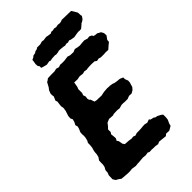

<svg xmlns="http://www.w3.org/2000/svg" viewBox="-251 -945 1059 1059"><g transform="rotate(-45 278.0 -415.5)"><path d="M55 7 40 -4 28 -10 18 -26 19 -56 25 -72 26 -89 35 -105 38 -120V-136L39 -152L50 -168L54 -186L55 -202L58 -216L62 -229L64 -249V-264L70 -274L75 -294L76 -308L75 -320L76 -335L84 -353L88 -367L84 -382L92 -397L97 -415L91 -427L92 -444L97 -460L102 -475L105 -496L102 -512L104 -528L106 -544L102 -555L112 -578L110 -592L111 -604L118 -621L128 -634L142 -660L151 -665L160 -672L186 -673H213L229 -677L246 -672L261 -677L277 -676H291L321 -680L336 -675L362 -674L379 -681L396 -677L412 -675L432 -677L450 -678L469 -672L484 -674L499 -667L502 -659L514 -656L527 -655L547 -644L555 -629L556 -611L541 -590L540 -576L522 -561L506 -547L486 -548L474 -547H448L435 -551L419 -548L408 -556L386 -557H377L356 -556L344 -554L330 -557L314 -553L293 -556L281 -554L271 -552L246 -553L244 -540L241 -523L236 -511V-498V-481L231 -468L236 -454L234 -437L237 -427L243 -422L247 -410L251 -399L266 -396H282L301 -395L316 -398L326 -400L352 -402L364 -401H373L391 -398L401 -394L419 -391L431 -390L439 -389L457 -381V-368L464 -350L463 -336L455 -309L444 -296L427 -286L408 -287L390 -280H370L358 -281H343L323 -275L305 -277L278 -276L269 -273L250 -274L240 -275L219 -266L207 -250L195 -238V-217L188 -207L190 -189L191 -173L184 -160L191 -150L193 -140L195 -127L203 -115L217 -114L232 -113L252 -110L265 -112L277 -107L293 -112H311L332 -113L337 -114L356 -115L374 -111L394 -118L398 -111L419 -106L427 -100L439 -98L460 -87L468 -80V-58L466 -43L456 -21L453 -8L429 6L405 5L394 14L366 11L346 9L333 15L315 12H300L286 11L269 12L259 7L241 10L221 8L209 9L186 11H179L161 13L135 9L117 11H105L75 9ZM209 -729 185 -735 174 -739 175 -750 168 -760 167 -776 170 -792 171 -804 184 -810 192 -817 208 -820 217 -826 231 -829 237 -834H250H262L280 -839L292 -837L314 -840L330 -837L346 -835L354 -840L366 -839L378 -842L391 -839L407 -842L423 -840L435 -843L442 -846L471 -845H479L513 -844L519 -835L526 -823L533 -811L534 -789L536 -783L526 -768L517 -761L505 -755L500 -750L482 -735L468 -734L460 -735L445 -733L423 -729L400 -733L390 -737L378 -733L366 -735L355 -732L345 -734L327 -736L310 -737L301 -734L285 -732L278 -734L256 -733L238 -730L231 -733Z"/></g></svg>

Font: Winky Rough SemiBold
Style: Italic
Weight: 600
Italic angle: -8.97852°
Designer: Simon Atzbach
Foundry: typofactur
Version: Version 1.206; ttfautohint (v1.8.4.7-5d5b)